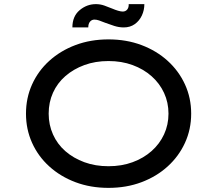

<svg xmlns="http://www.w3.org/2000/svg" viewBox="-20 -901 1052 931"><path d="M506 10Q419 10 346 -17.5Q273 -45 219 -94Q165 -143 135.5 -208.5Q106 -274 106 -350Q106 -426 135.5 -491.5Q165 -557 219 -606Q273 -655 346 -682.5Q419 -710 506 -710Q593 -710 666 -682.5Q739 -655 793 -606Q847 -557 877 -491.5Q907 -426 907 -350Q907 -274 877 -208.5Q847 -143 793 -94Q739 -45 666 -17.5Q593 10 506 10ZM506 -95Q570 -95 623 -114.5Q676 -134 715 -168.5Q754 -203 775.5 -249.5Q797 -296 797 -350Q797 -404 775.5 -450.5Q754 -497 715 -531.5Q676 -566 623 -585.5Q570 -605 506 -605Q442 -605 389 -585.5Q336 -566 297 -532Q258 -498 237 -451.5Q216 -405 216 -350Q216 -296 237 -249Q258 -202 297 -168Q336 -134 389 -114.5Q442 -95 506 -95ZM580 -768Q557 -768 533.5 -775.5Q510 -783 489 -791Q472 -798 460 -802Q448 -806 438 -806Q425 -806 416.5 -796Q408 -786 408 -768H331Q331 -822 366 -851.5Q401 -881 445 -881Q466 -881 486 -874Q506 -867 525 -859Q539 -853 552.5 -849Q566 -845 575 -845Q589 -845 597 -855Q605 -865 604 -881H680Q680 -852 668 -826Q656 -800 633.5 -784Q611 -768 580 -768Z"/></svg>

Font: Lexend Peta
Style: Regular
Weight: 400
Designer: Bonnie Shaver-Troup, Thomas Jockin
Foundry: Lexend
Version: Version 1.007